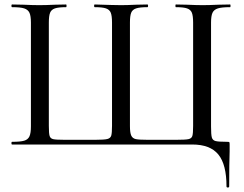

<svg xmlns="http://www.w3.org/2000/svg" viewBox="-20 -645 1088 857"><path d="M34 0Q31 0 31 -6Q31 -12 34 -12Q71 -12 88 -17Q105 -22 111.5 -36.5Q118 -51 118 -81V-544Q118 -574 111.5 -588Q105 -602 88 -607.5Q71 -613 34 -613Q31 -613 31 -619Q31 -625 34 -625L85 -624Q127 -622 155 -622Q184 -622 226 -624L275 -625Q277 -625 277 -619Q277 -613 275 -613Q241 -613 225 -607.5Q209 -602 203.5 -588Q198 -574 198 -544V-83Q198 -49 201.5 -38Q205 -27 217 -24Q229 -21 267 -21H406Q445 -21 459 -24.5Q473 -28 476.5 -39.5Q480 -51 480 -83V-544Q480 -574 474.5 -588Q469 -602 453 -607.5Q437 -613 403 -613Q400 -613 400 -619Q400 -625 403 -625Q493 -622 521 -622Q546 -622 588 -624L638 -625Q641 -625 641 -619Q641 -613 638 -613Q604 -613 587.5 -607.5Q571 -602 565.5 -588Q560 -574 560 -544V-82Q560 -52 566 -39.5Q572 -27 586.5 -24Q601 -21 638 -21H768Q808 -21 821.5 -24Q835 -27 838.5 -38Q842 -49 842 -83V-544Q842 -574 836.5 -588Q831 -602 815 -607.5Q799 -613 765 -613Q763 -613 763 -619Q763 -625 765 -625L814 -624Q858 -622 885 -622Q911 -622 955 -624L1007 -625Q1009 -625 1009 -619Q1009 -613 1007 -613Q970 -613 952.5 -607.5Q935 -602 928.5 -588Q922 -574 922 -544V-81Q922 -44 925.5 -31.5Q929 -19 942 -15.5Q955 -12 994 -12Q1002 -12 1003.5 -10.5Q1005 -9 1005 0V31Q1003 83 1003 187Q1003 192 997 192Q991 192 991 187Q991 89 954.5 44.5Q918 0 838 0Z"/></svg>

Font: Cormorant Infant Medium
Style: Regular
Weight: 500
Designer: Christian Thalmann (Catharsis Fonts)
Version: Version 3.000